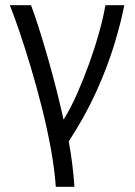

<svg xmlns="http://www.w3.org/2000/svg" viewBox="-20 -538 522 743"><path d="M196 185Q191 115 176.5 36Q162 -43 141.5 -124Q121 -205 98.5 -280Q76 -355 55 -416.5Q34 -478 18 -518H100Q114 -481 131 -427.5Q148 -374 165.5 -313Q183 -252 198.5 -190.5Q214 -129 226 -75Q253 -118 278 -174.5Q303 -231 325 -292Q347 -353 363.5 -412Q380 -471 388 -518H461Q448 -450 421.5 -363.5Q395 -277 352 -182Q309 -87 246 9Q254 52 259.5 96Q265 140 268 185Z"/></svg>

Font: Ubuntu Sans
Style: Regular
Weight: 400
Designer: Dalton Maag Ltd
Foundry: Dalton Maag Ltd
Version: Version 1.006; ttfautohint (v1.8.4.7-5d5b)